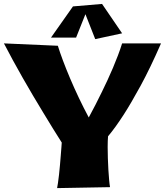

<svg xmlns="http://www.w3.org/2000/svg" viewBox="-29 -945 852 986"><path d="M797.9 -722.2Q742.2 -594.7 692.9 -504.4Q643.6 -414.1 606.4 -356.4Q563 -289.1 525.9 -245.1Q524.9 -234.4 524.4 -220.5Q523.9 -206.5 523.9 -189.9Q523.9 -163.1 524.9 -132.3Q525.9 -101.6 527.6 -72.8Q529.3 -43.9 531.5 -20.3Q533.7 3.4 536.1 16.1L264.2 21Q266.1 12.7 268.8 -6.1Q271.5 -24.9 274.2 -48.6Q276.9 -72.3 279.1 -98.6Q281.2 -125 283.2 -148.2Q285.2 -171.4 286.4 -189Q287.6 -206.5 288.1 -212.9Q267.1 -245.6 243.2 -284.4Q219.2 -323.2 193.4 -366Q167.5 -408.7 140.6 -453.9Q113.8 -499 87.9 -544.7Q62 -590.3 37.4 -635.3Q12.7 -680.2 -8.8 -722.2L268.1 -710Q278.3 -676.8 294.4 -633.8Q310.5 -590.8 331.1 -542.2Q351.6 -493.7 376 -442.4Q400.4 -391.1 426.8 -341.8Q461.9 -406.2 494.1 -472.7Q507.8 -501 522.5 -532.2Q537.1 -563.5 550.8 -595.9Q564.5 -628.4 576.7 -660.4Q588.9 -692.4 598.1 -722.2ZM598.1 -773.9 460 -744.1 409.7 -872.1 361.8 -752H232.9L345.7 -912.1L495.1 -924.8Z"/></svg>

Font: Galindo
Style: Regular
Weight: 400
Version: Version 1.000